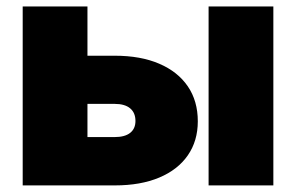

<svg xmlns="http://www.w3.org/2000/svg" viewBox="-20 -562 898 582"><path d="M162.1 -393.1H328.1Q406.2 -393.1 462.6 -368.9Q519 -344.7 549.3 -300.3Q579.6 -255.9 579.6 -194.3Q579.6 -134.8 549.3 -91.1Q519 -47.4 462.6 -23.7Q406.2 0 328.1 0H48.8V-542.5H245.1V-146.5H327.6Q358.4 -146.5 374.5 -159.2Q390.6 -171.9 390.6 -195.3Q390.6 -220.2 374.5 -233.6Q358.4 -247.1 327.6 -247.1H162.1ZM612.3 0V-542.5H808.6V0Z"/></svg>

Font: Inter 16pt Black
Style: Regular
Weight: 900
Version: Version 4.001;git-66647c0bb